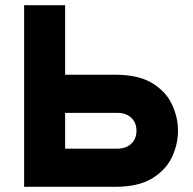

<svg xmlns="http://www.w3.org/2000/svg" viewBox="-20 -720 743 740"><path d="M73 0V-700H231V-432H424Q513 -432 566 -400Q619 -368 642.5 -318.2Q666 -268.5 666 -216Q666 -163.5 642.5 -114Q619 -64.5 566 -32.2Q513 0 424 0ZM231 -147H432Q466 -147 486 -166.2Q506 -185.5 506 -216Q506 -247 486 -266Q466 -285 432 -285H231Z"/></svg>

Font: Overpass Black
Style: Regular
Weight: 900
Designer: Delve Withrington, Dave Bailey, Thomas Jockin
Foundry: Delve Fonts LLC
Version: Version 4.000; ttfautohint (v1.8.3)